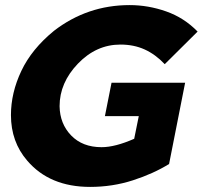

<svg xmlns="http://www.w3.org/2000/svg" viewBox="-20 -726 796 754"><path d="M334 8Q175 8 87 -95Q23 -169 23 -274Q23 -361.5 63.8 -447.5Q104.5 -533.5 192 -605Q323 -706 489 -706Q562 -706 632.5 -681.2Q703 -656.5 756 -602L627 -474Q590.5 -512.5 548 -531.8Q505.5 -551 453 -551Q358 -551 286 -476Q214 -401 214 -309Q215 -240 259.5 -194Q304 -148 379 -148Q432 -148 507 -181L525 -270H392L418 -401H707L644 -82Q582.5 -44 502.2 -18Q422 8 334 8Z"/></svg>

Font: Argentum Novus
Style: Bold Italic
Weight: 700
Designer: Julieta Ulanovsky (font) & Cristiano Sobral (main changes)
Foundry: Julieta Ulanovsky (font) & Cristiano Sobral (main changes)
Version: Version 3.00;November 27, 2020;FontCreator 13.0.0.2655 64-bi